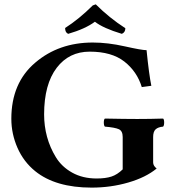

<svg xmlns="http://www.w3.org/2000/svg" viewBox="-20 -854 795 884"><path d="M557.1 -724.1Q557.1 -705.1 541 -698.2Q455.1 -724.1 417 -753.9Q372.1 -720.7 293.9 -698.2Q279.8 -704.1 279.8 -725.1Q343.8 -766.1 407.2 -829.1L420.9 -834Q482.9 -772 557.1 -724.1ZM407.2 -658.2Q476.1 -658.2 554.4 -640.6Q632.8 -623 654.8 -623Q666 -511.2 676.8 -459L632.8 -453.1Q610.8 -524.9 552.5 -570.6Q494.1 -616.2 393.1 -616.2Q297.9 -616.2 241.2 -542Q183.1 -465.8 183.1 -327.1Q183.1 -273.9 196.5 -224.4Q210 -174.8 237.1 -130.4Q264.2 -85.9 312.5 -59.1Q360.8 -32.2 424.8 -32.2Q465.8 -32.2 492.9 -41Q520 -49.8 544.9 -74.2V-223.1Q544.9 -251 527.3 -259Q509.8 -267.1 462.9 -271Q458 -275.9 458 -290Q458 -304.2 462.9 -308.1Q557.1 -306.2 611.8 -306.2Q670.9 -306.2 731 -308.1Q735.8 -304.2 735.8 -290Q735.8 -275.9 731 -271Q708 -269 696.5 -258.5Q685.1 -248 685.1 -223.1V-106Q685.1 -90.8 701.2 -78.1Q651.4 -37.1 570.8 -13.7Q490.2 9.8 401.9 9.8Q235.8 9.8 142.1 -65.9Q88.9 -108.9 60.5 -173.3Q32.2 -237.8 32.2 -307.1Q32.2 -472.2 142.1 -565.4Q250.5 -658.2 407.2 -658.2Z"/></svg>

Font: Linux Libertine
Style: Bold
Weight: 700
Designer: Philipp H. Poll
Foundry: Philipp H. Poll
Version: Version 5.0.3